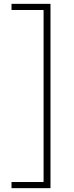

<svg xmlns="http://www.w3.org/2000/svg" viewBox="-20 -813 385 1000"><path d="M243 167H40V135H207V-761H40V-793H243Z"/></svg>

Font: Mona Sans VF XLt
Style: Regular
Weight: 200
Designer: Deni Anggara
Foundry: GitHub
Version: Version 2.000;Glyphs 3.2.3 (3260)